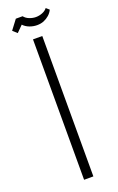

<svg xmlns="http://www.w3.org/2000/svg" viewBox="-163 -891 573 933"><g transform="rotate(-20 123.0 -424.5)"><path d="M99 0V-726H147V0ZM40 -780 18 -800 55 -849H90Q100 -836 117 -829.5Q134 -823 150 -823Q167 -823 183.5 -829.5Q200 -836 209 -848L225 -834Q218 -819 205.5 -808Q193 -797 177.5 -790.5Q162 -784 142 -784Q123 -784 104 -791Q85 -798 72 -812Z"/></g></svg>

Font: Cairo Play Light
Style: Regular
Weight: 300
Version: Version 3.119